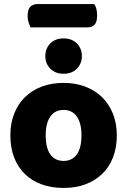

<svg xmlns="http://www.w3.org/2000/svg" viewBox="-20 -909 626 945"><path d="M130 -774Q126 -783 121 -798Q116 -813 116 -829Q116 -862 129 -875.5Q142 -889 165 -889H444Q451 -879 454.5 -864.5Q458 -850 458 -833Q458 -800 445 -787Q432 -774 409 -774ZM555 -243Q555 -183 536.5 -135Q518 -87 483.5 -53.5Q449 -20 401 -2Q353 16 293 16Q233 16 185 -1.5Q137 -19 102.5 -52.5Q68 -86 49.5 -134Q31 -182 31 -243Q31 -302 50 -350Q69 -398 103.5 -431.5Q138 -465 186 -483Q234 -501 293 -501Q352 -501 400 -482.5Q448 -464 482.5 -430.5Q517 -397 536 -349Q555 -301 555 -243ZM293 -368Q251 -368 228 -335.5Q205 -303 205 -243Q205 -180 228 -148.5Q251 -117 293 -117Q335 -117 358 -149Q381 -181 381 -243Q381 -303 358 -335.5Q335 -368 293 -368ZM383 -633Q383 -596 358.5 -571Q334 -546 293 -546Q252 -546 227.5 -571Q203 -596 203 -633Q203 -670 227.5 -695Q252 -720 293 -720Q334 -720 358.5 -695Q383 -670 383 -633Z"/></svg>

Font: Baloo Thambi 2 ExtraBold
Style: Regular
Weight: 800
Designer: Aadarsh Rajan and Ek Type
Foundry: Ek Type
Version: Version 1.640;hotconv 1.0.111;makeotfexe 2.5.65597; ttfautoh